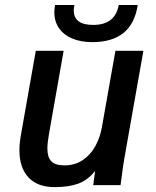

<svg xmlns="http://www.w3.org/2000/svg" viewBox="-20 -758 640 786"><path d="M59.5 -143Q59.5 -170.5 64.5 -199L126.5 -550H240.5L180.5 -209.5Q174 -173 174 -149Q174 -115 189.8 -98Q205.5 -81 244.5 -81Q286.5 -81 318.5 -102.5Q350.5 -124 370 -159.2Q389.5 -194.5 397 -236.5L452.5 -550H567L490 -115Q483 -76 479 -41Q476 -15 473.5 0H361.5L369.5 -58.5Q339.5 -20.5 300.2 -6.2Q261 8 203.5 8Q133.5 8 96.5 -31.8Q59.5 -71.5 59.5 -143ZM202.5 -707.5Q202.5 -722 205.5 -737.5H284.5Q282 -724 282 -715.5Q282 -656 361.5 -656Q451.5 -656 466 -737.5H544Q531.5 -659.5 484.8 -622.5Q438 -585.5 357.5 -585.5Q311.5 -585.5 276.5 -600Q241.5 -614.5 222 -642Q202.5 -669.5 202.5 -707.5Z"/></svg>

Font: JuliaMono SemiBoldItalic
Style: Regular
Weight: 600
Italic angle: -9°
Monospace: yes
Designer: cormullion
Foundry: corm
Version: Version 0.049; ttfautohint (v1.8.4)